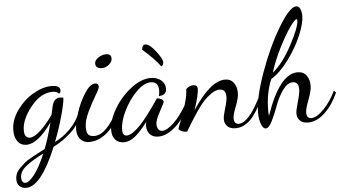

<svg xmlns="http://www.w3.org/2000/svg" viewBox="-81 -824 2182 1213"><g transform="rotate(-5 1010.0 -217.0)"><path d="M-20 222Q-20 202 -12.5 184Q-5 166 13 149Q31 132 44.5 120Q58 108 88 92L130 69Q142 62 175 46Q203 -26 226 -119Q137 9 63 9Q28 9 8 -17.5Q-12 -44 -12 -88Q-12 -154 32 -215.5Q76 -277 137 -312Q198 -347 253 -347Q307 -347 307 -315Q307 -299 295 -295Q284 -310 255 -310Q181 -310 117.5 -231Q54 -152 54 -83Q54 -34 89 -34Q116 -34 156.5 -71Q197 -108 237 -166L249 -219Q260 -270 300 -270Q309 -270 321 -267Q321 -240 299 -158.5Q277 -77 244 7Q296 -18 340.5 -62.5Q385 -107 407 -162L420 -152Q399 -91 344.5 -41Q290 9 233 36Q132 280 38 280Q14 280 -3 265.5Q-20 251 -20 222ZM11 213Q11 229 17.5 238.5Q24 248 35 248Q58 248 92.5 204.5Q127 161 164 73Q91 110 51 142Q11 174 11 213Z M384 -58Q384 -97 405 -163Q426 -229 461 -284Q496 -339 528 -339Q550 -339 550 -317Q550 -305 524 -262Q498 -219 472 -164.5Q446 -110 446 -69Q446 -34 457.5 -21.5Q469 -9 495 -9Q573 -9 649 -162L658 -152Q630 -68 575.5 -21Q521 26 461 26Q424 26 404 2.5Q384 -21 384 -58ZM540 -465Q540 -485 564 -501Q588 -517 613 -517Q646 -517 646 -487Q646 -467 625.5 -449.5Q605 -432 581 -432Q540 -432 540 -465Z M604 -36Q604 -95 645.5 -167Q687 -239 753 -291Q819 -343 881 -343Q920 -343 946 -322Q972 -301 972 -268Q972 -225 923 -225Q928 -243 928 -260Q928 -316 879 -316Q835 -316 785.5 -265.5Q736 -215 704.5 -148.5Q673 -82 673 -33Q673 6 700 6Q718 6 742 -11Q766 -28 786 -49Q806 -70 833.5 -105.5Q861 -141 874 -160L910 -212Q950 -205 950 -187Q950 -179 921 -127Q892 -75 892 -48Q892 -31 900.5 -17.5Q909 -4 926 -4Q955 -4 999 -45.5Q1043 -87 1086 -162L1096 -152Q1065 -72 1008.5 -21Q952 30 898 30Q863 30 844.5 9.5Q826 -11 826 -40Q826 -52 829 -69Q784 -9 748.5 19Q713 47 678 47Q645 47 624.5 25.5Q604 4 604 -36ZM843 -526Q846 -557 865 -557Q892 -557 930.5 -507Q969 -457 969 -436Q969 -417 955 -410Q917 -462 843 -526Z M1028 -7Q1028 -10 1045.5 -54Q1063 -98 1081 -156.5Q1099 -215 1099 -253Q1118 -274 1145 -274Q1172 -274 1172 -248Q1172 -214 1140 -116Q1255 -292 1348 -292Q1384 -292 1403 -265.5Q1422 -239 1422 -202Q1422 -169 1401.5 -118Q1381 -67 1381 -44Q1381 -6 1411 -6Q1473 -6 1551 -162L1562 -149Q1490 20 1389 20Q1355 20 1337 2.5Q1319 -15 1319 -44Q1319 -64 1333.5 -111.5Q1348 -159 1348 -183Q1348 -232 1308 -232Q1284 -232 1256.5 -213Q1229 -194 1208 -172Q1187 -150 1158.5 -108Q1130 -66 1118 -46L1081 15Q1044 15 1028 -7Z M1538 -66Q1538 -158 1594 -315Q1650 -472 1722.5 -593Q1795 -714 1837 -714Q1853 -714 1861.5 -694.5Q1870 -675 1870 -651Q1870 -604 1838 -528Q1806 -452 1751 -378Q1696 -304 1640 -270Q1603 -183 1603 -73Q1603 -57 1605 -39Q1694 -298 1808 -298Q1846 -298 1865 -271.5Q1884 -245 1884 -208Q1884 -175 1862.5 -119Q1841 -63 1841 -40Q1841 -2 1871 -2Q1905 -2 1951 -49.5Q1997 -97 2027 -162L2040 -150Q2007 -74 1955.5 -25Q1904 24 1848 24Q1815 24 1797 6.5Q1779 -11 1779 -39Q1779 -59 1794.5 -112Q1810 -165 1810 -190Q1810 -238 1772 -238Q1739 -238 1708.5 -195Q1678 -152 1659.5 -100Q1641 -48 1619.5 -5Q1598 38 1579 38Q1561 38 1549.5 7Q1538 -24 1538 -66ZM1653 -309Q1717 -360 1776.5 -470.5Q1836 -581 1836 -625Q1836 -633 1832 -633Q1821 -633 1788.5 -587.5Q1756 -542 1716 -463Q1676 -384 1653 -309Z"/></g></svg>

Font: DancingScriptRegular
Style: Regular
Weight: 400
Designer: Pablo Impallari
Foundry: Pablo Impallari. www.impallari.com
Version: Version 1.002